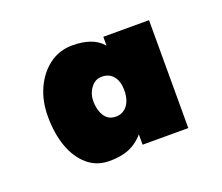

<svg xmlns="http://www.w3.org/2000/svg" viewBox="-68 -818 608 525"><g transform="rotate(-20 236.0 -556.0)"><path d="M171 -390Q134 -390 107.5 -413Q81 -436 67.5 -474.5Q54 -513 54 -562Q54 -607 70.5 -643Q87 -679 116 -700.5Q145 -722 183 -722Q242 -722 269 -691.5Q296 -661 296 -602L271 -648V-715H404V-401H271V-474L296 -502Q296 -475 283 -449.5Q270 -424 243 -407Q216 -390 171 -390ZM230 -498Q243 -498 253.5 -505.5Q264 -513 269.5 -526.5Q275 -540 275 -558Q275 -584 263 -599Q251 -614 229 -614Q216 -614 206.5 -606.5Q197 -599 191 -586.5Q185 -574 185 -559Q185 -542 190 -528Q195 -514 204.5 -506Q214 -498 230 -498Z"/></g></svg>

Font: Lexend Exa Black
Style: Regular
Weight: 900
Designer: Bonnie Shaver-Troup, Thomas Jockin
Foundry: Lexend
Version: Version 1.007